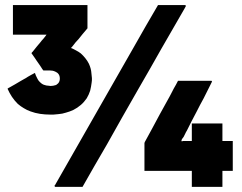

<svg xmlns="http://www.w3.org/2000/svg" viewBox="-20 -730 958 760"><path d="M260.7 -540Q271.5 -536.1 281.2 -530.3Q291 -525.4 299.8 -518.6Q309.6 -509.8 317.4 -500Q326.2 -489.3 332 -477.5Q340.8 -458 341.8 -440.4Q343.8 -422.9 343.8 -420.9Q343.8 -417 343.8 -412.1Q343.8 -407.2 342.8 -403.3Q340.8 -386.7 336.9 -371.1Q332 -355.5 323.2 -340.8Q312.5 -325.2 299.8 -314.5Q286.1 -302.7 270.5 -294.9Q255.9 -288.1 241.2 -284.2Q226.6 -279.3 211.9 -278.3Q206.1 -277.3 201.2 -277.3Q196.3 -276.4 191.4 -276.4Q186.5 -276.4 183.6 -276.4Q180.7 -276.4 178.7 -276.4Q158.2 -276.4 138.7 -279.3Q119.1 -282.2 100.6 -289.1Q86.9 -293.9 74.2 -301.8Q62.5 -308.6 50.8 -318.4Q37.1 -332 27.3 -346.7Q17.6 -361.3 9.8 -378.9Q11.7 -379.9 13.7 -381.8Q15.6 -382.8 17.6 -383.8Q28.3 -389.6 40 -396.5Q50.8 -402.3 61.5 -409.2Q68.4 -413.1 75.2 -417Q83 -420.9 89.8 -425.8Q96.7 -429.7 103.5 -433.6Q110.4 -437.5 118.2 -441.4Q118.2 -441.4 118.2 -441.4Q119.1 -437.5 122.1 -430.7Q125 -423.8 128.9 -417Q131.8 -411.1 137.7 -405.3Q140.6 -402.3 144.5 -399.4Q148.4 -396.5 153.3 -394.5Q164.1 -390.6 172.9 -390.6Q181.6 -389.6 178.7 -389.6Q184.6 -390.6 190.4 -390.6Q196.3 -391.6 202.1 -393.6Q205.1 -395.5 207 -397.5Q210 -399.4 211.9 -402.3Q216.8 -409.2 216.8 -418.9Q216.8 -429.7 211.9 -436.5Q209 -440.4 206.1 -442.4Q203.1 -444.3 199.2 -446.3Q193.4 -449.2 187.5 -450.2Q181.6 -451.2 175.8 -451.2Q173.8 -451.2 170.9 -451.2Q168.9 -451.2 167 -451.2Q165 -451.2 164.1 -451.2Q162.1 -451.2 160.2 -451.2Q158.2 -451.2 156.2 -451.2Q154.3 -451.2 151.4 -451.2Q150.4 -452.1 150.4 -453.1Q149.4 -454.1 148.4 -455.1Q144.5 -461.9 139.6 -468.8Q134.8 -475.6 130.9 -481.4Q127 -486.3 124 -491.2Q121.1 -495.1 118.2 -500Q114.3 -504.9 111.3 -509.8Q107.4 -514.6 104.5 -519.5Q105.5 -520.5 106.4 -522.5Q107.4 -523.4 109.4 -525.4Q117.2 -535.2 125 -544.9Q132.8 -553.7 140.6 -563.5Q145.5 -570.3 151.4 -576.2Q156.2 -583 162.1 -589.8Q163.1 -590.8 163.1 -591.8Q164.1 -591.8 165 -592.8Q153.3 -592.8 142.6 -592.8Q130.9 -592.8 120.1 -592.8Q108.4 -592.8 97.7 -592.8Q85.9 -592.8 74.2 -592.8Q63.5 -592.8 52.7 -592.8Q42 -592.8 31.2 -592.8Q31.2 -595.7 31.2 -597.7Q31.2 -600.6 31.2 -602.5Q31.2 -614.3 31.2 -625Q31.2 -635.7 31.2 -647.5Q31.2 -654.3 31.2 -662.1Q31.2 -669.9 31.2 -677.7Q31.2 -685.5 31.2 -693.4Q31.2 -702.1 31.2 -710Q33.2 -710 36.1 -710Q38.1 -710 41 -710Q72.3 -710 103.5 -710Q134.8 -710 166 -710Q187.5 -710 209 -710Q230.5 -710 252 -710Q270.5 -710 289.1 -710Q307.6 -710 326.2 -710Q326.2 -707 326.2 -705.1Q326.2 -702.1 326.2 -700.2Q326.2 -691.4 326.2 -681.6Q326.2 -672.9 326.2 -664.1Q326.2 -658.2 326.2 -651.4Q326.2 -645.5 326.2 -639.6Q326.2 -633.8 326.2 -627.9Q326.2 -623 326.2 -617.2Q325.2 -616.2 324.2 -616.2Q324.2 -615.2 323.2 -614.3Q315.4 -604.5 306.6 -594.7Q298.8 -585 291 -575.2Q285.2 -568.4 279.3 -562.5Q273.4 -555.7 268.6 -548.8Q266.6 -546.9 264.6 -543.9Q262.7 -542 260.7 -540ZM610.4 -710Q614.3 -710 617.2 -710Q620.1 -710 624 -710Q630.9 -710 637.7 -710Q644.5 -710 651.4 -710Q659.2 -710 666 -710Q672.9 -710 679.7 -710Q688.5 -710 697.3 -710Q705.1 -710 713.9 -710Q714.8 -709 715.8 -706.1Q713.9 -702.1 710 -695.3Q664.1 -615.2 618.2 -536.1Q573.2 -456.1 527.3 -377Q496.1 -322.3 464.8 -267.6Q433.6 -212.9 403.3 -158.2Q378.9 -116.2 354.5 -74.2Q331.1 -32.2 306.6 9.8Q305.7 9.8 303.7 9.8Q302.7 9.8 300.8 9.8Q291 9.8 280.3 9.8Q270.5 9.8 259.8 9.8Q252.9 9.8 246.1 9.8Q239.3 9.8 231.4 9.8Q223.6 9.8 214.8 9.8Q206.1 9.8 198.2 9.8Q197.3 8.8 195.3 5.9Q198.2 2.9 202.1 -4.9Q248 -85 293 -164.1Q338.9 -244.1 383.8 -323.2Q415 -377.9 446.3 -432.6Q477.5 -487.3 508.8 -542Q533.2 -584 556.6 -626Q581.1 -668 605.5 -710Q606.4 -710 608.4 -710Q609.4 -710 610.4 -710ZM860.4 -171.9Q863.3 -171.9 865.2 -171.9Q867.2 -171.9 869.1 -171.9Q873 -171.9 876 -171.9Q878.9 -171.9 881.8 -171.9Q886.7 -171.9 891.6 -171.9Q896.5 -171.9 901.4 -171.9Q901.4 -169.9 901.4 -167Q901.4 -164.1 901.4 -162.1Q901.4 -158.2 901.4 -155.3Q901.4 -151.4 901.4 -148.4Q901.4 -140.6 901.4 -132.8Q901.4 -125 901.4 -117.2Q901.4 -109.4 901.4 -102.5Q901.4 -94.7 901.4 -86.9Q901.4 -79.1 901.4 -70.3Q901.4 -62.5 901.4 -53.7Q899.4 -53.7 896.5 -53.7Q894.5 -53.7 891.6 -53.7Q886.7 -53.7 882.8 -53.7Q877.9 -53.7 873 -53.7Q870.1 -53.7 867.2 -53.7Q864.3 -53.7 860.4 -53.7Q860.4 -48.8 860.4 -44.9Q860.4 -40 860.4 -35.2Q860.4 -30.3 860.4 -25.4Q860.4 -19.5 860.4 -14.6Q860.4 -8.8 860.4 -2.9Q860.4 3.9 860.4 9.8Q858.4 9.8 855.5 9.8Q853.5 9.8 850.6 9.8Q838.9 9.8 827.1 9.8Q816.4 9.8 804.7 9.8Q796.9 9.8 788.1 9.8Q780.3 9.8 772.5 9.8Q764.6 9.8 755.9 9.8Q747.1 9.8 739.3 9.8Q739.3 7.8 739.3 4.9Q739.3 2.9 739.3 0Q739.3 -6.8 739.3 -14.6Q739.3 -21.5 739.3 -29.3Q739.3 -34.2 739.3 -39.1Q739.3 -43.9 739.3 -48.8Q739.3 -50.8 739.3 -51.8Q739.3 -52.7 739.3 -53.7Q719.7 -53.7 701.2 -53.7Q682.6 -53.7 664.1 -53.7Q649.4 -53.7 634.8 -53.7Q620.1 -53.7 605.5 -53.7Q591.8 -53.7 579.1 -53.7Q565.4 -53.7 551.8 -53.7Q551.8 -56.6 551.8 -58.6Q551.8 -61.5 551.8 -64.5Q551.8 -75.2 551.8 -85.9Q551.8 -97.7 551.8 -108.4Q551.8 -116.2 551.8 -124Q551.8 -131.8 551.8 -138.7Q551.8 -145.5 551.8 -151.4Q551.8 -158.2 551.8 -164.1Q551.8 -165 552.7 -166Q552.7 -166 552.7 -167Q567.4 -193.4 582 -220.7Q596.7 -248 611.3 -275.4Q622.1 -293.9 631.8 -312.5Q641.6 -331.1 652.3 -349.6Q660.2 -364.3 668 -379.9Q676.8 -394.5 684.6 -410.2Q686.5 -410.2 687.5 -410.2Q689.5 -410.2 690.4 -410.2Q704.1 -410.2 716.8 -410.2Q729.5 -410.2 742.2 -410.2Q752 -410.2 760.7 -410.2Q769.5 -410.2 778.3 -410.2Q788.1 -410.2 797.9 -410.2Q807.6 -410.2 817.4 -410.2Q818.4 -409.2 819.3 -407.2Q817.4 -403.3 813.5 -395.5Q799.8 -368.2 786.1 -340.8Q771.5 -314.5 757.8 -287.1Q748 -268.6 738.3 -250Q728.5 -231.4 719.7 -212.9Q715.8 -207 712.9 -200.2Q710 -194.3 707 -188.5Q704.1 -184.6 701.2 -180.7Q698.2 -176.8 698.2 -171.9Q698.2 -169.9 701.2 -170.9Q703.1 -171.9 705.1 -171.9Q707 -171.9 709 -171.9Q710.9 -171.9 711.9 -171.9Q717.8 -171.9 722.7 -171.9Q727.5 -171.9 733.4 -171.9Q734.4 -171.9 736.3 -171.9Q737.3 -171.9 739.3 -171.9Q739.3 -177.7 739.3 -182.6Q739.3 -188.5 739.3 -193.4Q739.3 -199.2 739.3 -204.1Q739.3 -210 739.3 -214.8Q739.3 -221.7 739.3 -227.5Q739.3 -234.4 739.3 -241.2Q741.2 -241.2 744.1 -241.2Q746.1 -241.2 749 -241.2Q760.7 -241.2 772.5 -241.2Q783.2 -241.2 794.9 -241.2Q802.7 -241.2 811.5 -241.2Q819.3 -241.2 827.1 -241.2Q835.9 -241.2 843.8 -241.2Q852.5 -241.2 860.4 -241.2Q860.4 -238.3 860.4 -236.3Q860.4 -233.4 860.4 -231.4Q860.4 -223.6 860.4 -214.8Q860.4 -207 860.4 -199.2Q860.4 -194.3 860.4 -188.5Q860.4 -183.6 860.4 -177.7Q860.4 -176.8 860.4 -174.8Q860.4 -173.8 860.4 -171.9Z"/></svg>

Font: LeFont
Style: Bold
Weight: 800
Designer: Leryon MEDIA
Version: Version 1.0